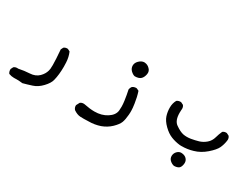

<svg xmlns="http://www.w3.org/2000/svg" viewBox="-56 -560 1612 1252"><g transform="rotate(30 750.0 66.5)"><path d="M71.3 321.3 91.8 320.8Q111.8 320.8 136.2 323.7Q166 315.9 202.1 304.2Q237.8 293 268.3 260.7Q298.8 228.5 305.2 201.7Q316.9 156.2 316.9 95.2Q316.9 80.1 315.9 63.5Q314 24.4 299.3 -9.3L282.2 -18.1Q279.8 -18.6 277.3 -18.6Q261.7 -18.6 251.5 -9.8L242.7 7.8Q249 82.5 249 122.1Q249 142.1 247.8 151.1Q246.6 160.2 244.6 166.7Q242.7 173.3 240 179.7Q237.3 186 233.9 191.9Q226.1 205.1 213.9 217.3Q201.7 229.5 184.6 236.6Q167.5 243.7 147 244.6Q106.9 246.6 64.9 255.4Q61 254.9 58.6 254.9Q43 254.9 32.7 263.7L23.9 281.2Q23.4 283.7 23.4 286.1Q23.4 301.8 32.2 314Q51.3 321.3 71.3 321.3Z M521.5 304.2Q547.9 322.8 573.2 324.2Q585.9 324.7 600.6 324.7Q615.2 324.7 633.3 323.7H633.8Q679.7 323.7 720.7 309.6Q761.2 294.9 790.8 266.4Q820.3 237.8 828.9 215.1Q837.4 192.4 840.3 155.3Q841.3 144.5 841.3 137.9Q841.3 131.3 841.3 124Q841.3 116.7 840.1 102.3Q838.9 87.9 836.4 72.8Q830.1 28.3 816.9 -11.7L799.8 -20Q797.4 -20.5 794.9 -20.5Q778.8 -20.5 766.6 -11.2Q758.3 -1 756.3 12.7Q764.2 48.3 770 89.8Q773.4 114.7 773.4 132.6Q773.4 150.4 772 163.1Q767.6 198.7 728.5 223.6Q689.5 249 634.8 249Q600.6 249 555.2 239.7Q552.2 239.3 549.8 239.3Q534.2 239.3 523.9 248L511.2 272Q510.7 273.9 510.7 275.9Q510.7 292 521.5 304.2ZM811 -132.3Q812 -137.7 812 -142.1Q812 -146.5 811.5 -150.4Q811 -154.3 809.1 -158.2Q806.2 -166.5 798.3 -173.8Q783.2 -189.5 762.7 -191.4Q760.3 -191.9 757.8 -191.9Q737.3 -191.9 718.3 -172.9Q701.7 -156.2 701.7 -135.7Q701.7 -115.2 717.3 -99.6Q734.4 -83.5 748.5 -81.5Q779.3 -81.5 793.9 -96.2Q806.6 -109.4 811 -132.3Z M1313.5 245.6Q1313.5 226.1 1300.3 213.4Q1289.6 202.6 1271.5 199.7Q1266.6 198.7 1261.2 198.7Q1244.6 198.7 1231.2 212.2Q1217.8 225.6 1216.3 244.6Q1216.3 246.6 1216.3 249Q1216.3 265.6 1228.5 278.3Q1243.2 292.5 1261.2 296.4Q1281.2 296.4 1294.9 288.6Q1307.6 281.2 1312 258.3Q1313.5 252 1313.5 245.6ZM1238.8 160.2Q1283.7 160.2 1324.2 147.9Q1371.1 134.8 1411.4 99.6Q1451.7 64.5 1463.9 38.1Q1476.1 11.2 1480 -17.1Q1481 -22.5 1481 -26.4Q1481 -41.5 1471.7 -52.2L1454.1 -61Q1451.7 -61.5 1449.2 -61.5Q1433.6 -61.5 1423.3 -52.7Q1412.1 -28.3 1404.8 -1.5Q1396.5 28.8 1374 48.1Q1351.6 67.4 1324.7 75.7Q1297.9 83.5 1269 88.4Q1253.9 90.8 1240 90.8Q1226.1 90.8 1212.9 88.4Q1186.5 83 1151.4 58.1Q1120.6 36.6 1120.6 -22.5Q1120.6 -33.7 1121.3 -41.5Q1122.1 -49.3 1122.1 -51.8Q1122.1 -67.4 1113.3 -77.6L1095.7 -86.4Q1093.3 -86.9 1090.8 -86.9Q1074.7 -86.9 1063 -78.1Q1048.3 -52.2 1048.3 -20Q1048.3 12.2 1057.6 41Q1067.4 70.8 1097.9 100.8Q1128.4 130.9 1159.9 143.3Q1191.4 155.8 1226.1 159.7Q1232.4 160.2 1238.8 160.2Z"/></g></svg>

Font: Bakudai
Style: Light
Weight: 300
Version: Version 1.48